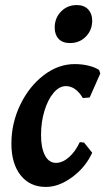

<svg xmlns="http://www.w3.org/2000/svg" viewBox="-20 -726 416 758"><path d="M142 -193Q142 -142 157.5 -112.5Q173 -83 201 -83Q227 -83 252.5 -105.5Q278 -128 295 -165L312 -163L344 -123Q318 -66 265.5 -27Q213 12 161 12Q98 12 61.5 -34Q25 -80 25 -159Q25 -240 60 -312.5Q95 -385 152.5 -429Q210 -473 275 -473Q303 -473 328.5 -467Q354 -461 371 -450L376 -436L334 -341L307 -339Q279 -386 240 -386Q214 -386 191.5 -359.5Q169 -333 155.5 -288.5Q142 -244 142 -193ZM196 -617Q196 -655 221 -680.5Q246 -706 283 -706Q312 -706 328 -689Q344 -672 344 -645Q344 -607 319 -581.5Q294 -556 256 -556Q227 -556 211.5 -572.5Q196 -589 196 -617Z"/></svg>

Font: Alegreya
Style: Bold Italic
Weight: 700
Italic angle: -7°
Designer: Juan Pablo del Peral
Foundry: Huerta Tipografica
Version: Version 2.007; ttfautohint (v1.6)